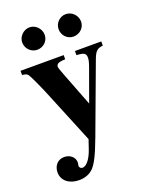

<svg xmlns="http://www.w3.org/2000/svg" viewBox="-160 -751 819 1041"><g transform="rotate(-20 250.0 -230.5)"><path d="M206 -600C206 -636 176 -666 142 -666C107 -666 77 -636 77 -602C77 -566 106 -537 141 -537C178 -537 206 -565 206 -600ZM416 -600C416 -636 386 -666 351 -666C316 -666 287 -637 287 -602C287 -566 315 -537 350 -537C387 -537 416 -565 416 -600ZM482 -461H330V-437C373 -435 384 -428 384 -404C384 -392 382 -381 373 -355L305 -167L233 -353C222 -381 213 -407 213 -411C213 -426 224 -434 249 -436L265 -437V-461H16V-437C38 -434 44 -431 50 -423C59 -411 97 -327 117 -277L236 13L218 66C201 116 176 148 152 148C143 148 135 140 135 131C135 131 135 128 136 125C137 120 138 115 138 111C138 82 112 59 78 59C40 59 16 88 16 126C16 173 56 205 113 205C147 205 176 194 197 172C218 149 239 110 274 16L422 -382C438 -425 451 -433 482 -437Z"/></g></svg>

Font: XITS
Style: Bold
Weight: 700
Designer: MicroPress Inc., with final additions and corrections provided by Coen Hoffman, Elsevier (retired)
Version: Version 1.302